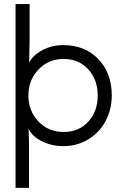

<svg xmlns="http://www.w3.org/2000/svg" viewBox="-20 -703 610 941"><path d="M292 -56.2Q366.2 -56.2 412.6 -106.7Q459 -157.2 459 -234.9Q459 -312 412.6 -363Q366.2 -414.1 292 -414.1Q217.3 -414.1 168.2 -361.8Q119.1 -309.6 119.1 -234.9Q119.1 -159.7 168.2 -107.9Q217.3 -56.2 292 -56.2ZM56.2 217.8V-683.1H125V-508.8L123 -395Q138.7 -430.2 185.5 -456.1Q232.4 -481.9 290 -481.9Q396.5 -481.9 462.2 -413.1Q527.8 -344.2 527.8 -234.9Q527.8 -167 497.6 -110.1Q467.3 -53.2 412.6 -20Q357.9 13.2 290 13.2Q232.4 13.2 183.8 -11.5Q135.3 -36.1 120.1 -73.2L122.1 -8.8V217.8Z"/></svg>

Font: Kreadon
Style: Regular
Weight: 400
Designer: kohakuno
Foundry: StudioGnu
Version: Version 1.000;Glyphs 3.1.2 (3151)